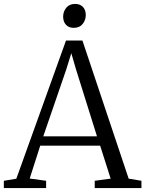

<svg xmlns="http://www.w3.org/2000/svg" viewBox="-24 -956 740 976"><path d="M59 -47.5 311.5 -750H395L630 -48L695 -37V0H457.5V-37L538.5 -48L485 -215.5H180.5L127 -48.5L210.5 -37V0H-4.5V-37ZM469 -263 362.5 -603 338.5 -685.5 312 -600.5 196 -263ZM350.5 -814.5Q325.5 -814.5 311.2 -830.2Q297 -846 297 -871.5Q297 -897 312.8 -916.5Q328.5 -936 357.5 -936H358.5Q383.5 -936 397.8 -920.5Q412 -905 412 -879.5Q412 -854 396.2 -834.2Q380.5 -814.5 351.5 -814.5Z"/></svg>

Font: Merriweather 48pt Light
Style: Regular
Weight: 300
Version: Version 2.100